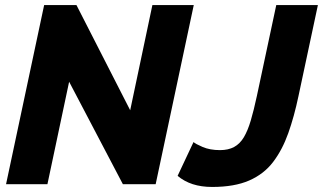

<svg xmlns="http://www.w3.org/2000/svg" viewBox="-20 -730 1280 761"><path d="M155 -710H283L496 -293L584 -710H748L597 0H467L254 -406L168 0H4ZM821 11Q778 11 744 0Q710 -11 684 -33L747 -167Q754 -160 783 -147.5Q812 -135 852 -135Q885 -135 908 -147.5Q931 -160 946.5 -186Q962 -212 974 -252.5Q986 -293 998 -349L1075 -710H1240L1163 -349Q1146 -268 1122.5 -202Q1099 -136 1062.5 -88Q1026 -40 967.5 -14.5Q909 11 821 11Z"/></svg>

Font: Raleway Thin ExtraBold
Style: Italic
Weight: 800
Italic angle: -12°
Version: Version 4.026